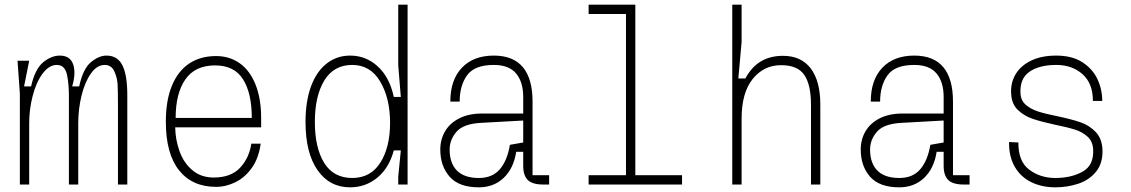

<svg xmlns="http://www.w3.org/2000/svg" viewBox="-20 -790 4840 822"><path d="M105 -530 83 -420H113Q130 -495 165 -523.5Q200 -552 236 -552Q280 -552 293 -515Q306 -478 289 -420H319Q335 -495 369 -523.5Q403 -552 436 -552Q483 -552 504 -510.5Q525 -469 525 -383V0H485V-343Q485 -399 483.5 -428Q482 -457 469.5 -484.5Q457 -512 428 -512Q395 -512 369 -475Q343 -438 329 -380.5Q315 -323 315 -263V0H275V-343V-360Q276 -427 267 -469.5Q258 -512 223 -512Q190 -512 162.5 -475Q135 -438 120 -380Q105 -322 105 -263V0H65V-390L55 -530Z M690 -269Q690 -360 716 -423Q742 -486 790 -518Q838 -550 905 -550Q963 -550 1006.5 -519Q1050 -488 1074 -428Q1098 -368 1098 -285V-245H730Q731 -191 749 -141.5Q767 -92 804 -61Q841 -30 895 -30Q969 -30 1008 -72Q1047 -114 1056 -175H1096Q1088 -114 1059 -72.5Q1030 -31 989 -10.5Q948 10 905 10Q803 10 746.5 -61Q690 -132 690 -269ZM901 -510Q815 -510 773.5 -450Q732 -390 732 -285H1058Q1058 -391 1020.5 -450.5Q983 -510 901 -510Z M1725 0H1685V-34L1696 -146H1666Q1646 -71 1595.5 -29.5Q1545 12 1479 12Q1391 12 1339.5 -61.5Q1288 -135 1288 -268Q1288 -356 1311.5 -420Q1335 -484 1378.5 -518Q1422 -552 1479 -552Q1547 -552 1597.5 -505.5Q1648 -459 1666 -375H1696L1685 -510V-770H1725ZM1650 -264Q1650 -369 1608 -440.5Q1566 -512 1488 -512Q1409 -512 1368.5 -445.5Q1328 -379 1328 -268Q1328 -157 1368 -92.5Q1408 -28 1488 -28Q1567 -28 1608.5 -94Q1650 -160 1650 -264Z M2331 0H2306Q2259 0 2239.5 -19.5Q2220 -39 2220 -80V-140H2190Q2179 -69 2136.5 -28.5Q2094 12 2030 12Q1945 12 1905 -33.5Q1865 -79 1865 -150Q1865 -193 1885.5 -228Q1906 -263 1946.5 -283.5Q1987 -304 2044 -304H2220V-375Q2220 -439 2189.5 -475.5Q2159 -512 2094 -512Q2012 -512 1980 -468Q1948 -424 1948 -355H1908Q1908 -448 1957.5 -500Q2007 -552 2094 -552Q2177 -552 2218.5 -502.5Q2260 -453 2260 -355V-40H2331ZM2163 -170 2220 -180V-274L2039 -264Q1964 -260 1934.5 -226Q1905 -192 1905 -150Q1905 -91 1936.5 -59.5Q1968 -28 2030 -28Q2088 -28 2120 -65.5Q2152 -103 2163 -170Z M2500 -730V-770H2700V-40H2900V0H2500V-40H2660V-730Z M3155 -770V-610L3141 -454H3171Q3198 -504 3238 -527.5Q3278 -551 3332 -551Q3410 -551 3451 -497Q3492 -443 3492 -342V0H3452V-342Q3452 -427 3423.5 -469Q3395 -511 3324 -511Q3250 -511 3202.5 -452Q3155 -393 3155 -282V0H3115V-770Z M4131 0H4106Q4059 0 4039.5 -19.5Q4020 -39 4020 -80V-140H3990Q3979 -69 3936.5 -28.5Q3894 12 3830 12Q3745 12 3705 -33.5Q3665 -79 3665 -150Q3665 -193 3685.5 -228Q3706 -263 3746.5 -283.5Q3787 -304 3844 -304H4020V-375Q4020 -439 3989.5 -475.5Q3959 -512 3894 -512Q3812 -512 3780 -468Q3748 -424 3748 -355H3708Q3708 -448 3757.5 -500Q3807 -552 3894 -552Q3977 -552 4018.5 -502.5Q4060 -453 4060 -355V-40H4131ZM3963 -170 4020 -180V-274L3839 -264Q3764 -260 3734.5 -226Q3705 -192 3705 -150Q3705 -91 3736.5 -59.5Q3768 -28 3830 -28Q3888 -28 3920 -65.5Q3952 -103 3963 -170Z M4498 -28Q4567 -28 4615.5 -55.5Q4664 -83 4660 -151Q4658 -185 4636 -205Q4614 -225 4582.5 -235Q4551 -245 4497 -256Q4437 -269 4400.5 -281.5Q4364 -294 4337.5 -319.5Q4311 -345 4309 -389Q4306 -435 4328 -472Q4350 -509 4394.5 -530.5Q4439 -552 4502 -552Q4570 -552 4614 -523.5Q4658 -495 4678.5 -451Q4699 -407 4699 -358H4659Q4659 -433 4614.5 -472.5Q4570 -512 4502 -512Q4429 -512 4387 -482.5Q4345 -453 4349 -389Q4351 -359 4372 -341Q4393 -323 4423.5 -313Q4454 -303 4504 -293Q4566 -280 4604.5 -267Q4643 -254 4670.5 -225.5Q4698 -197 4700 -149Q4702 -91 4672.5 -55Q4643 -19 4596.5 -3.5Q4550 12 4498 12Q4441 12 4395.5 -10Q4350 -32 4324.5 -76Q4299 -120 4300 -182L4340 -180Q4339 -99 4386.5 -63.5Q4434 -28 4498 -28Z"/></svg>

Font: Fliege Mono Thin
Style: Regular
Weight: 100
Version: Version 0.020;Glyphs 3.3 (3306)